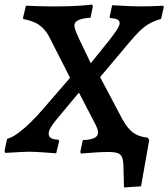

<svg xmlns="http://www.w3.org/2000/svg" viewBox="-38 -668 740 844"><path d="M507 156 505 76Q505 44 500 27.5Q495 11 480.5 5.5Q466 0 434 0Q420 0 400.5 1Q381 2 362 3.5Q343 5 330.5 6Q318 7 318 7L315 0L326 -52Q358 -53 375.5 -61Q393 -69 393 -85Q393 -99 381 -122L309 -261L224 -159Q205 -137 194.5 -122Q184 -107 180 -98Q176 -89 176 -80Q176 -68 185.5 -61.5Q195 -55 219 -54L222 -48L209 6Q209 6 195.5 5Q182 4 162.5 2.5Q143 1 123.5 0Q104 -1 90 -1Q77 -1 58.5 0Q40 1 23.5 2Q7 3 -4 3.5Q-15 4 -15 4L-18 -5L-7 -57Q18 -65 44 -84.5Q70 -104 98 -131.5Q126 -159 155 -193L270 -326L181 -501Q168 -527 151 -544Q134 -561 113 -570Q92 -579 65 -584L63 -589L76 -643Q76 -643 90 -642.5Q104 -642 126.5 -641Q149 -640 175 -640Q201 -640 224 -640Q249 -640 274 -641Q299 -642 320.5 -643.5Q342 -645 354.5 -646.5Q367 -648 367 -648L370 -639L360 -590Q289 -586 289 -556Q289 -541 309.5 -497.5Q330 -454 361 -390Q378 -412 399.5 -438Q421 -464 441.5 -490Q462 -516 475 -536Q488 -556 488 -566Q488 -577 478.5 -582Q469 -587 445 -589L444 -594L455 -645Q464 -645 485 -643.5Q506 -642 531 -641Q556 -640 575 -640Q598 -640 621.5 -640.5Q645 -641 662 -642Q679 -643 679 -643L682 -637L670 -585Q640 -576 618.5 -564Q597 -552 576.5 -532Q556 -512 529 -480L402 -329L501 -142Q523 -103 547 -85Q571 -67 611 -63L618 -53L582 151Z"/></svg>

Font: Alegreya SemiBold
Style: Italic
Weight: 600
Italic angle: -7°
Designer: Juan Pablo del Peral
Foundry: Huerta Tipografica
Version: Version 2.009